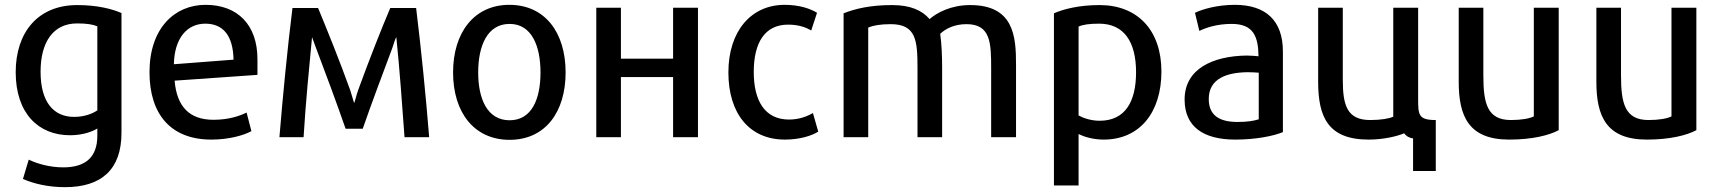

<svg xmlns="http://www.w3.org/2000/svg" viewBox="-20 -564 7125 795"><path d="M483 -14C483 138 400 211 249 211C178 211 118 196 75 177L99 97C134 114 186 129 242 129C337 129 383 84 383 -2V-32C366 -21 326 -4 270 -4C139 -4 45 -95 45 -265C45 -429 136 -543 300 -543C383 -543 444 -527 483 -510ZM383 -107V-455C364 -463 339 -467 299 -467C199 -467 148 -388 148 -267C148 -141 202 -80 287 -80C327 -80 361 -92 383 -107Z M1046 -254 703 -230C712 -124 763 -68 864 -68C927 -68 973 -84 1001 -98L1021 -21C990 -4 929 14 855 14C688 14 599 -90 599 -265C599 -448 704 -544 831 -544C964 -544 1046 -461 1046 -319ZM947 -317C945 -418 903 -466 830 -466C754 -466 702 -405 700 -298Z M1757 4H1655C1645 -131 1635 -275 1621 -410C1617 -405 1611 -385 1604 -364C1569 -270 1516 -130 1482 -31H1411C1377 -129 1325 -270 1289 -364C1281 -385 1274 -406 1272 -410C1260 -284 1246 -143 1237 4H1137C1151 -167 1170 -362 1191 -531H1297C1335 -439 1385 -316 1430 -191C1438 -167 1443 -146 1446 -138C1449 -139 1455 -169 1463 -191C1509 -317 1558 -442 1596 -531H1703C1724 -360 1743 -170 1757 4Z M2322 -264C2322 -100 2238 15 2090 15C1942 15 1856 -100 1856 -264C1856 -429 1943 -544 2089 -544C2237 -544 2322 -429 2322 -264ZM2218 -264C2218 -373 2182 -465 2090 -465C1997 -465 1960 -373 1960 -264C1960 -154 1998 -66 2090 -66C2182 -66 2218 -154 2218 -264Z M2870 -532V4H2767V-245H2551V4H2449V-532H2551V-321H2767V-532Z M3368 -19C3342 -2 3291 14 3230 14C3083 14 2996 -94 2996 -264C2996 -435 3090 -544 3229 -544C3290 -544 3336 -528 3363 -511C3359 -500 3343 -449 3339 -438C3316 -451 3287 -462 3243 -462C3146 -462 3101 -386 3101 -266C3101 -148 3146 -69 3247 -69C3289 -69 3322 -82 3346 -96Z M4187 4H4084V-281C4084 -386 4082 -464 3982 -464C3930 -464 3894 -444 3873 -424C3879 -383 3881 -330 3881 -285V4H3779V-282C3779 -395 3774 -464 3668 -464C3624 -464 3594 -458 3575 -450V4H3473V-509C3522 -528 3583 -543 3674 -543C3750 -543 3798 -521 3829 -485C3859 -511 3917 -543 3997 -543C4177 -543 4187 -415 4187 -298Z M4789 -268C4789 -97 4698 14 4550 14C4505 14 4468 2 4446 -9V204H4344V-509C4386 -527 4449 -543 4533 -543C4691 -543 4789 -438 4789 -268ZM4684 -265C4684 -391 4634 -466 4531 -466C4490 -466 4464 -462 4446 -454V-86C4464 -76 4496 -64 4533 -64C4639 -64 4684 -143 4684 -265Z M5292 -17C5254 -1 5180 14 5095 14C4963 14 4885 -39 4885 -152C4885 -278 5000 -332 5142 -334C5161 -334 5180 -332 5191 -331C5190 -413 5170 -465 5080 -465C5020 -465 4975 -450 4946 -436L4928 -511C4959 -526 5020 -544 5093 -544C5221 -544 5292 -479 5292 -351ZM5192 -70V-263C5179 -264 5163 -265 5146 -265C5060 -264 4985 -239 4985 -154C4985 -85 5031 -59 5104 -59C5142 -59 5170 -63 5192 -70Z M5852 -532V-157C5852 -89 5852 -67 5925 -67V144H5831V9C5814 7 5802 -1 5794 -12C5763 1 5707 14 5647 14C5478 14 5438 -81 5438 -225V-532H5540V-234C5540 -127 5558 -67 5654 -67C5697 -67 5733 -73 5749 -81V-532Z M6434 -25C6395 -4 6325 14 6229 14C6061 14 6020 -83 6020 -225V-532H6122V-252C6122 -136 6138 -67 6236 -67C6279 -67 6313 -73 6331 -82V-532H6434Z M7004 -25C6965 -4 6895 14 6799 14C6631 14 6590 -83 6590 -225V-532H6692V-252C6692 -136 6708 -67 6806 -67C6849 -67 6883 -73 6901 -82V-532H7004Z"/></svg>

Font: Repo Medium
Style: Regular
Weight: 500
Designer: Stefan Peev
Foundry: Context Ltd
Version: Version 1.502